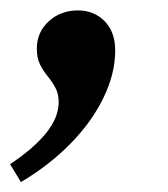

<svg xmlns="http://www.w3.org/2000/svg" viewBox="-51 -166 330 378"><path d="M-9.8 192.4 -31.2 157.2Q14.6 127 39.6 96.2Q64.5 65.4 64.5 35.2Q64.5 18.6 58.1 6.8Q51.8 -4.9 43 -15.6Q34.2 -26.4 27.8 -39.1Q21.5 -51.8 21.5 -70.3Q21.5 -102.5 44.9 -124Q68.4 -145.5 102.5 -145.5Q133.8 -145.5 154.8 -124.5Q175.8 -103.5 175.8 -66.4Q175.8 -20.5 152.3 27.3Q128.9 75.2 86.9 117.7Q44.9 160.2 -9.8 192.4Z"/></svg>

Font: Crimson Pro ExtraLight SemiBold
Style: Italic
Weight: 600
Italic angle: -12°
Version: Version 1.002